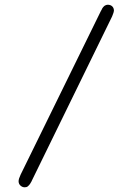

<svg xmlns="http://www.w3.org/2000/svg" viewBox="-20 -714 565 817"><path d="M59.1 57.1Q59.1 47.4 67.9 28.8L409.2 -667Q409.2 -667 412.1 -671.9Q414.1 -675.8 415 -678Q416 -680.2 418.9 -683.6Q421.9 -687 424.3 -689Q426.8 -690.9 430.9 -692.4Q435.1 -693.8 439 -693.8Q450.2 -693.8 457.5 -687Q464.8 -680.2 464.8 -668Q464.8 -663.1 457 -644L116.2 53.2Q116.2 54.2 114 58.1Q111.8 62 110.8 63.5Q109.9 64.9 107.9 68.4Q106 71.8 103.5 74Q101.1 76.2 98.6 78.6Q96.2 81.1 92.5 82Q88.9 83 85 83Q75.2 83 67.1 75.7Q59.1 68.4 59.1 57.1Z"/></svg>

Font: CMU Typewriter Text
Style: Light
Weight: 200
Version: Version 0.7.0